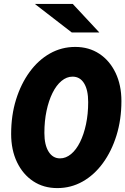

<svg xmlns="http://www.w3.org/2000/svg" viewBox="-20 -951 641 982"><path d="M273 11Q203 11 150 -24Q97 -59 67 -121.5Q37 -184 37 -266Q37 -361 62 -441.5Q87 -522 131.5 -583Q176 -644 235.5 -677.5Q295 -711 365 -711Q435 -711 488 -676Q541 -641 571 -578.5Q601 -516 601 -434Q601 -340 576 -259Q551 -178 506.5 -117Q462 -56 402.5 -22.5Q343 11 273 11ZM287 -141Q317 -141 343.5 -163Q370 -185 389.5 -224.5Q409 -264 420 -316Q431 -368 431 -429Q431 -491 410 -525Q389 -559 351 -559Q321 -559 294.5 -537Q268 -515 248.5 -475.5Q229 -436 218 -384Q207 -332 207 -271Q207 -210 228.5 -175.5Q250 -141 287 -141ZM347 -785 158 -931H352L488 -785Z"/></svg>

Font: Red Hat Mono
Style: Italic
Weight: 400
Italic angle: -12°
Monospace: yes
Designer: Pentagram, MCKL
Foundry: MCKL
Version: Version 1.030